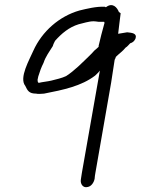

<svg xmlns="http://www.w3.org/2000/svg" viewBox="-20 -491 563 767"><path d="M81 -148C90 -129 96 -117 124 -117C132 -115 143 -116 156 -117C233 -132 305 -147 360 -189C366 -195 373 -201 379 -209L307 200C305 209 305 217 303 226C300 244 312 261 330 256C344 254 355 239 358 223C358 215 360 208 361 200L424 -161C428 -191 434 -222 438 -252C440 -256 442 -260 443 -264C456 -277 470 -286 482 -301C488 -304 495 -313 500 -318C510 -321 516 -326 521 -336C529 -358 508 -360 488 -362C477 -360 464 -358 452 -356C455 -386 459 -411 462 -438L455 -443C448 -461 430 -483 403 -462L399 -464C366 -466 326 -456 297 -449C217 -426 148 -366 113 -288C98 -253 55 -180 81 -148ZM130 -172 133 -186C139 -206 145 -222 154 -240C162 -265 178 -286 191 -307C193 -315 197 -322 200 -328C226 -357 255 -382 294 -394C312 -398 334 -406 354 -406C360 -406 365 -405 373 -404H396C396 -403 396 -402 397 -402C398 -400 397 -397 396 -394C388 -366 381 -338 374 -308V-304C369 -299 363 -294 357 -289C352 -283 345 -276 338 -269C309 -241 277 -208 244 -187C227 -179 205 -174 185 -169C168 -165 151 -164 135 -160C130 -162 131 -165 130 -172Z"/></svg>

Font: Scribbler
Style: Ita
Weight: 400
Designer: Mew Too
Foundry: Cannot Into Space Fonts
Version: Version 1.001